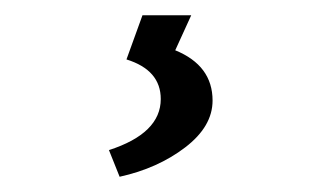

<svg xmlns="http://www.w3.org/2000/svg" viewBox="-20 -20 428 252"><path d="M123 177Q191 155 191 110Q191 72 146 58L167 0H231L210 46Q259 66 259 112Q259 146 223 173.5Q187 201 137 212Z"/></svg>

Font: Maitree Medium
Style: Regular
Weight: 500
Designer: CadsonDemak Team
Foundry: CadsonDemak
Version: Version 1.010